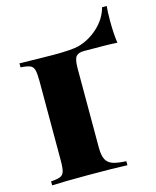

<svg xmlns="http://www.w3.org/2000/svg" viewBox="-115 -845 752 924"><g transform="rotate(-15 261.5 -383.0)"><path d="M503 -694Q503 -624 510 -582Q466 -585 344 -585Q316 -585 304.5 -571Q293 -557 293 -512V-116Q293 -78 303.5 -58Q314 -38 337.5 -30Q361 -22 404 -20V0Q337 -3 207 -3Q86 -3 29 0V-20Q61 -22 75.5 -28Q90 -34 95 -51Q100 -68 100 -106V-502Q100 -540 95 -557Q90 -574 75.5 -580Q61 -586 29 -588V-608L77 -607Q155 -605 198 -605Q291 -605 324 -614Q379 -629 423.5 -670Q468 -711 483 -766H506Q503 -739 503 -694Z"/></g></svg>

Font: Playfair Display SC Black
Style: Regular
Weight: 900
Designer: Claus Eggers Sørensen
Foundry: Claus Eggers Sørensen
Version: Version 1.200; ttfautohint (v1.6)